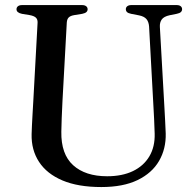

<svg xmlns="http://www.w3.org/2000/svg" viewBox="-20 -720 772 756"><path d="M584.5 -295 567 -616Q565.5 -634.5 556.5 -645Q547.5 -655.5 527.5 -659.5L496.5 -665.5Q484.5 -668 480 -672.5Q475.5 -677 475.5 -684Q475.5 -691 481.2 -695.5Q487 -700 497 -700H675.5Q686 -700 691.5 -695.5Q697 -691 697 -684Q697 -677 692.2 -672.5Q687.5 -668 675.5 -665.5L648 -660Q625 -655 616.8 -643.2Q608.5 -631.5 609.5 -614L627.5 -295Q629 -269.5 630.2 -245.2Q631.5 -221 632.5 -194.5Q634 -134 606.2 -86.2Q578.5 -38.5 521.8 -11Q465 16.5 379 16.5Q287.5 16.5 226 -9.5Q164.5 -35.5 133.8 -82.5Q103 -129.5 104.5 -192Q104.5 -205.5 105.8 -226.2Q107 -247 108.2 -271.5Q109.5 -296 111 -320L128 -631Q128.5 -644 121 -650.8Q113.5 -657.5 97 -660.5L66.5 -665.5Q45 -670 45 -683.5Q45 -691 50.8 -695.5Q56.5 -700 67 -700H303Q313.5 -700 319.2 -695.5Q325 -691 325 -683.5Q325 -677 320.2 -672.5Q315.5 -668 303.5 -665.5L272.5 -660.5Q257.5 -658 250.8 -651.5Q244 -645 243 -631.5L226 -322Q224 -285.5 223 -255.5Q222 -225.5 221.5 -201.5Q220 -113 268 -69.5Q316 -26 402 -26Q461 -26 503.2 -46.2Q545.5 -66.5 568 -104.2Q590.5 -142 589 -194Q588 -228 586.8 -251.5Q585.5 -275 584.5 -295Z"/></svg>

Font: Fraunces 36pt
Style: Regular
Weight: 400
Version: Version 1.000;[b76b70a41]